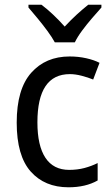

<svg xmlns="http://www.w3.org/2000/svg" viewBox="-20 -786 471 816"><path d="M271 10Q170 10 110.5 -57Q51 -124 51 -265Q51 -407 112.5 -476.5Q174 -546 276 -546Q313 -546 346.5 -538.5Q380 -531 403 -519L376 -448Q354 -457 327 -464Q300 -471 277 -471Q139 -471 139 -266Q139 -167 173 -115.5Q207 -64 274 -64Q309 -64 339 -72Q369 -80 395 -93V-19Q344 10 271 10ZM213 -606Q201 -628 181.5 -654.5Q162 -681 140.5 -707Q119 -733 101 -754V-766H156Q179 -749 205 -724.5Q231 -700 255 -673Q281 -701 305 -723Q329 -745 355 -766H411V-754Q394 -735 371.5 -709Q349 -683 329 -656Q309 -629 298 -606Z"/></svg>

Font: Noto Sans Kannada SemiCondensed
Style: Regular
Weight: 400
Width: 4
Designer: Jelle Bosma - Monotype Design Team
Foundry: Monotype Imaging Inc.
Version: Version 2.005; ttfautohint (v1.8.4.7-5d5b)